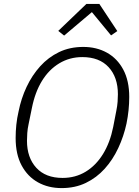

<svg xmlns="http://www.w3.org/2000/svg" viewBox="-20 -950 711 982"><path d="M295 12Q227 12 174 -17.5Q121 -47 90.5 -104Q60 -161 60 -244Q60 -278 63.5 -312Q67 -346 75 -380Q88 -446 116 -505.5Q144 -565 185.5 -611Q227 -657 282 -683.5Q337 -710 406 -710Q474 -710 527 -680.5Q580 -651 610.5 -594Q641 -537 641 -454Q641 -421 637.5 -386.5Q634 -352 627 -318Q613 -253 585 -193Q557 -133 515.5 -87Q474 -41 419 -14.5Q364 12 295 12ZM300 -40Q366 -40 418.5 -72Q471 -104 507 -162.5Q543 -221 559 -301L575 -384Q580 -408 581.5 -429.5Q583 -451 583 -468Q583 -555 535.5 -606.5Q488 -658 401 -658Q336 -658 283 -626Q230 -594 194.5 -536Q159 -478 143 -397L126 -314Q121 -291 119.5 -269Q118 -247 118 -230Q118 -144 165.5 -92Q213 -40 300 -40ZM422 -930H488L580 -791L548 -769L450 -888L308 -768L278 -792Z"/></svg>

Font: IBM Plex Sans Light
Style: Italic
Weight: 300
Italic angle: -11.31°
Designer: Mike Abbink, Paul van der Laan, Pieter van Rosmalen
Foundry: Bold Monday
Version: Version 3.201